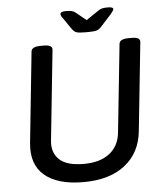

<svg xmlns="http://www.w3.org/2000/svg" viewBox="-58 -918 829 976"><g transform="rotate(-5 356.0 -430.0)"><path d="M397 -751Q372 -751 359.5 -755Q347 -759 335 -776L296 -833Q290 -840 288 -845.5Q286 -851 286 -854Q286 -867 316 -867Q333 -867 344 -864.5Q355 -862 366 -853L416 -812L478 -854Q489 -862 500 -864.5Q511 -867 528 -867Q556 -867 556 -856Q556 -850 540 -831L490 -776Q477 -760 463.5 -755.5Q450 -751 424 -751ZM329 7Q197 7 130.5 -49.5Q64 -106 75 -215L123 -677Q125 -702 172 -702H187Q212 -702 221.5 -695.5Q231 -689 230 -677L182 -216Q176 -157 213.5 -121Q251 -85 338 -85Q421 -85 469.5 -122.5Q518 -160 525 -228L572 -677Q574 -702 621 -702H636Q661 -702 670 -695.5Q679 -689 678 -677L631 -227Q620 -117 541 -55Q462 7 329 7Z"/></g></svg>

Font: Asap Medium
Style: Italic
Weight: 500
Italic angle: -6°
Designer: Pablo Cosgaya
Foundry: Omnibus-Type
Version: Version 3.001; ttfautohint (v1.8.3)